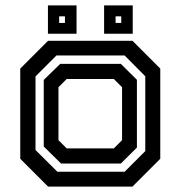

<svg xmlns="http://www.w3.org/2000/svg" viewBox="-20 -691 668 711"><path d="M158 0 55 -103V-437L158 -540H470.5L573.5 -437V-103L470.5 0ZM192.5 -55H441.5L518 -131.5V-408.5L441.5 -485.5H189L111.5 -408V-135.5ZM206 -85.5 142 -148.5V-395L203 -454.5H427.5L487 -395.5V-144.5L427.5 -85.5ZM227 -141.5H401.5L432 -172V-368L401.5 -398.5H227L196.5 -368V-172ZM365.5 -566V-671H471.5V-566ZM157.5 -566V-671H263.5V-566ZM199 -606H220.5V-630.5H199ZM408 -606H429V-630.5H408Z"/></svg>

Font: Tourney SemiBold
Style: Regular
Weight: 600
Version: Version 1.015